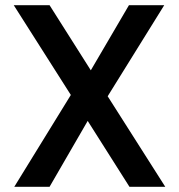

<svg xmlns="http://www.w3.org/2000/svg" viewBox="-20 -720 689 740"><path d="M35 0 253 -354 33 -700H171L330 -449L477 -700H613L395 -349L617 0H479L318 -254L171 0Z"/></svg>

Font: DM Sans 18pt SemiBold
Style: Regular
Weight: 600
Designer: Colophon Foundry, Jonny Pinhorn
Foundry: Colophon Foundry
Version: Version 4.004;gftools[0.9.30]